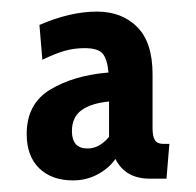

<svg xmlns="http://www.w3.org/2000/svg" viewBox="-20 -745 338 331"><path d="M26 -514Q26 -566 66.5 -590.5Q107 -615 167 -620Q165 -643 157 -652.5Q149 -662 126 -662Q108 -662 92 -657.5Q76 -653 53 -642L48 -702Q101 -725 147 -725Q190 -725 216.5 -698.5Q243 -672 243 -617V-524Q243 -510 247 -503.5Q251 -497 261 -497H272L267 -437H238Q196 -437 179 -471Q168 -455 148.5 -444.5Q129 -434 106 -434Q69 -434 47.5 -455Q26 -476 26 -514ZM168 -509V-570Q137 -567 120.5 -555Q104 -543 104 -519Q104 -489 131 -489Q151 -489 168 -509Z"/></svg>

Font: Cabin Condensed
Style: Regular
Weight: 400
Width: 3
Designer: Pablo Impallari
Foundry: Pablo Impallari. http://www.impallari.com Igino Marini. http://www.ikern.com
Version: Version 2.200